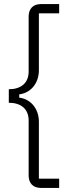

<svg xmlns="http://www.w3.org/2000/svg" viewBox="-20 -780 372 938"><path d="M269 138V93H170V-185C170 -248 131 -296 74 -303V-319C131 -326 170 -374 170 -437V-715H269V-760H179C140 -760 120 -735 120 -700V-431C120 -373 81 -344 23 -344V-278C81 -278 120 -249 120 -191V78C120 113 140 138 179 138Z"/></svg>

Font: IBM Plex Devanagari Light
Style: Regular
Weight: 300
Designer: Mike Abbink, Paul van der Laan, Pieter van Rosmalen, Erin McLaughlin
Foundry: Bold Monday
Version: Version 1.0